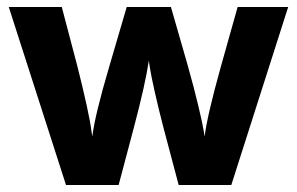

<svg xmlns="http://www.w3.org/2000/svg" viewBox="-20 -527 846 547"><path d="M318 0H168L5 -507H156L200 -340Q216 -277 227 -226.5Q238 -176 240 -157L243 -138Q250 -198 292 -340L341 -507H467L515 -340Q533 -276 545 -225.5Q557 -175 560 -156L563 -138Q570 -197 610 -340L657 -507H801L639 0H489L445 -166Q431 -220 420.5 -267Q410 -314 407 -334L404 -354Q394 -287 362 -166Z"/></svg>

Font: Hind Guntur
Style: Bold
Weight: 700
Designer: Manushi Parikh, Hitesh Malaviya
Foundry: Indian Type Foundry
Version: Version 1.002;PS 1.0;hotconv 1.0.86;makeotf.lib2.5.63406; tt